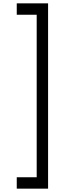

<svg xmlns="http://www.w3.org/2000/svg" viewBox="-20 -908 447 1146"><path d="M267 218H80V150H199V-820H80V-888H267Z"/></svg>

Font: Cns Manrope
Style: Regular
Weight: 400
Designer: Mikhail Sharanda
Foundry: Mikhail Sharanda
Version: Version 4.504